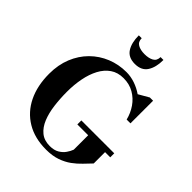

<svg xmlns="http://www.w3.org/2000/svg" viewBox="-270 -1156 1323 1323"><g transform="rotate(45 391.0 -494.5)"><path d="M332.5 -999Q332.5 -964 358 -949.5Q383.5 -935 424 -935Q464.5 -935 490.5 -949.5Q516.5 -964 516.5 -999H544.5Q544.5 -927 516.2 -883.5Q488 -840 424 -840Q360.5 -840 332.5 -883.5Q304.5 -927 304.5 -999ZM439 -304.5H759.5V-265.5H709V-155Q684.5 -129.5 657.2 -100.8Q630 -72 595.8 -47Q561.5 -22 516 -6Q470.5 10 409.5 10Q298 10 218.5 -37.8Q139 -85.5 96.8 -172Q54.5 -258.5 54.5 -375Q54.5 -462.5 83.2 -533.2Q112 -604 163 -654.8Q214 -705.5 281 -732.8Q348 -760 424 -760Q465.5 -760 507.5 -745.8Q549.5 -731.5 585.5 -706.5L661 -750H692.5V-529.5H655.5Q643 -580.5 613.8 -623Q584.5 -665.5 540.2 -691Q496 -716.5 439 -716.5Q383 -716.5 343.2 -689Q303.5 -661.5 278.2 -613.8Q253 -566 241 -504.5Q229 -443 229 -375Q229 -307 237 -244.2Q245 -181.5 265 -132.2Q285 -83 320.2 -54.2Q355.5 -25.5 409.5 -25.5Q451.5 -25.5 478.5 -41.8Q505.5 -58 521.2 -81Q537 -104 544.5 -125V-265.5H439Z"/></g></svg>

Font: Bodoni* 06pt
Style: Bold
Weight: 700
Version: Version 2.3